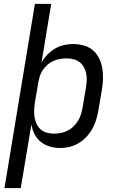

<svg xmlns="http://www.w3.org/2000/svg" viewBox="-20 -755 640 990"><path d="M3 215 160 -735H244L194 -432Q206 -454 223.5 -472.5Q241 -491 263 -504Q285 -517 309 -522.5Q333 -528 356 -528Q385 -528 412 -520.5Q439 -513 459 -496Q479 -479 491 -454.5Q503 -430 507.5 -403Q512 -376 511 -347.5Q510 -319 505 -290L488 -190Q484 -166 477 -141.5Q470 -117 458 -94.5Q446 -72 428 -52Q410 -32 387.5 -18Q365 -4 340.5 2Q316 8 291 8Q263 8 237 0.5Q211 -7 190.5 -23.5Q170 -40 158 -63.5Q146 -87 142 -114L87 215ZM259 -66Q276 -66 294 -69.5Q312 -73 329 -81.5Q346 -90 359.5 -103.5Q373 -117 383 -133.5Q393 -150 398 -167.5Q403 -185 406 -202L423 -302Q426 -321 427 -339.5Q428 -358 424.5 -375.5Q421 -393 412.5 -408.5Q404 -424 390.5 -434.5Q377 -445 359.5 -449.5Q342 -454 323 -454Q306 -454 289 -451Q272 -448 255 -440.5Q238 -433 224 -420.5Q210 -408 200 -393Q190 -378 185 -361Q180 -344 177 -327L160 -227Q157 -208 156 -189Q155 -170 158 -151.5Q161 -133 168.5 -116.5Q176 -100 189.5 -88Q203 -76 221 -71Q239 -66 259 -66Z"/></svg>

Font: Iosevka HT Extended
Style: Italic
Weight: 400
Width: 7
Italic angle: -9°
Monospace: yes
Designer: Belleve Invis
Foundry: Belleve Invis
Version: Version 32.3.0; ttfautohint (v1.8.4)